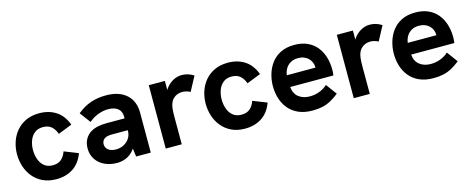

<svg xmlns="http://www.w3.org/2000/svg" viewBox="-32 -968 3535 1443"><g transform="rotate(-15 1736.0 -246.5)"><path d="M278.2 9.8Q218.4 9.8 173.5 -11.4Q128.6 -32.6 98.4 -69Q68.2 -105.4 53.2 -151.4Q38.2 -197.4 38.2 -247Q38.2 -296.2 53.2 -342.2Q68.2 -388.2 98.4 -424.3Q128.6 -460.4 173.5 -481.6Q218.4 -502.8 278.2 -502.8Q353 -502.8 408.2 -467Q463.4 -431.2 490.2 -357.6L381.6 -314.8Q370 -350.2 345.3 -372.6Q320.6 -395 278.2 -395Q237.6 -395 211.9 -373.5Q186.2 -352 174.3 -318.2Q162.4 -284.4 162.4 -247Q162.4 -209.6 174.3 -175.3Q186.2 -141 211.9 -119.7Q237.6 -98.4 278.2 -98.4Q320.6 -98.4 345.3 -120.6Q370 -142.8 381.6 -178.6L490.2 -135.8Q463.4 -62.2 408.2 -26.2Q353 9.8 278.2 9.8Z M898.8 0 889.2 -74.4V-311.4Q889.2 -355.2 861.6 -376.6Q834 -398 787 -398Q747.6 -398 707.2 -382.7Q666.8 -367.4 635.6 -339.2L572.8 -423.6Q624.6 -466.2 679.1 -484.5Q733.6 -502.8 797.2 -502.8Q899 -502.8 955.9 -451.9Q1012.8 -401 1012.8 -311.4V0ZM750.2 9.8Q696 9.8 653.3 -10.3Q610.6 -30.4 586.3 -67.2Q562 -104 562 -152.4Q562 -194.6 579.7 -225.2Q597.4 -255.8 626.4 -272.4Q650.6 -287 681.4 -293.2Q712.2 -299.4 746.8 -299.4H899.6V-207.2H764.8Q748.8 -207.2 733.5 -204.4Q718.2 -201.6 706.8 -193.4Q697.4 -186.4 692 -175.9Q686.6 -165.4 686.6 -152Q686.6 -123.8 708.7 -107.1Q730.8 -90.4 767.8 -90.4Q801 -90.4 828.5 -104.9Q856 -119.4 872.6 -144.8Q889.2 -170.2 889.2 -202.6L922.4 -137.2Q908.6 -85.4 882.3 -52.8Q856 -20.2 822.1 -5.2Q788.2 9.8 750.2 9.8Z M1129.2 0V-493H1254.4V-359.2L1234.8 -357.2Q1238.2 -400 1261.1 -432.8Q1284 -465.6 1317.7 -484.2Q1351.4 -502.8 1386 -502.8Q1410.8 -502.8 1433.3 -496.3Q1455.8 -489.8 1480.2 -474.8L1420.2 -362.8Q1409.4 -369.4 1392 -374.3Q1374.6 -379.2 1357.8 -379.2Q1338 -379.2 1319.3 -372Q1300.6 -364.8 1286.1 -349.7Q1271.6 -334.6 1263.4 -310.4Q1258.8 -296.4 1256.3 -274.5Q1253.8 -252.6 1253.8 -211.8V0Z M1746.2 9.8Q1686.4 9.8 1641.5 -11.4Q1596.6 -32.6 1566.4 -69Q1536.2 -105.4 1521.2 -151.4Q1506.2 -197.4 1506.2 -247Q1506.2 -296.2 1521.2 -342.2Q1536.2 -388.2 1566.4 -424.3Q1596.6 -460.4 1641.5 -481.6Q1686.4 -502.8 1746.2 -502.8Q1821 -502.8 1876.2 -467Q1931.4 -431.2 1958.2 -357.6L1849.6 -314.8Q1838 -350.2 1813.3 -372.6Q1788.6 -395 1746.2 -395Q1705.6 -395 1679.9 -373.5Q1654.2 -352 1642.3 -318.2Q1630.4 -284.4 1630.4 -247Q1630.4 -209.6 1642.3 -175.3Q1654.2 -141 1679.9 -119.7Q1705.6 -98.4 1746.2 -98.4Q1788.6 -98.4 1813.3 -120.6Q1838 -142.8 1849.6 -178.6L1958.2 -135.8Q1931.4 -62.2 1876.2 -26.2Q1821 9.8 1746.2 9.8Z M2271.2 9.8Q2207.2 9.8 2161 -10.9Q2114.8 -31.6 2085.4 -67.5Q2056 -103.4 2042.1 -148.9Q2028.2 -194.4 2028.2 -243.6Q2028.2 -291.6 2041.9 -337.8Q2055.6 -384 2083.7 -421.2Q2111.8 -458.4 2156.5 -480.6Q2201.2 -502.8 2263.2 -502.8Q2320.8 -502.8 2363.8 -483.3Q2406.8 -463.8 2435.1 -429.2Q2463.4 -394.6 2477.6 -349Q2491.8 -303.4 2491.8 -251.2Q2491.8 -243.6 2491.3 -231.2Q2490.8 -218.8 2488.8 -204.8H2152.4Q2157.2 -152 2191.7 -125.2Q2226.2 -98.4 2277.6 -98.4Q2316.4 -98.4 2352 -111.5Q2387.6 -124.6 2415.6 -150.2L2477.6 -65.8Q2443.4 -38.6 2412.2 -21.9Q2381 -5.2 2347.5 2.3Q2314 9.8 2271.2 9.8ZM2369.4 -267Q2371.4 -275 2372.5 -283Q2373.6 -291 2373.6 -298.4Q2373.6 -319.4 2366 -337.7Q2358.4 -356 2344.3 -369.8Q2330.2 -383.6 2310.4 -391.5Q2290.6 -399.4 2265.8 -399.4Q2228.8 -399.4 2204.1 -384.2Q2179.4 -369 2166.6 -345.6Q2153.8 -322.2 2150.8 -296.6H2410.6Z M2592.2 0V-493H2717.4V-359.2L2697.8 -357.2Q2701.2 -400 2724.1 -432.8Q2747 -465.6 2780.7 -484.2Q2814.4 -502.8 2849 -502.8Q2873.8 -502.8 2896.3 -496.3Q2918.8 -489.8 2943.2 -474.8L2883.2 -362.8Q2872.4 -369.4 2855 -374.3Q2837.6 -379.2 2820.8 -379.2Q2801 -379.2 2782.3 -372Q2763.6 -364.8 2749.1 -349.7Q2734.6 -334.6 2726.4 -310.4Q2721.8 -296.4 2719.3 -274.5Q2716.8 -252.6 2716.8 -211.8V0Z M3212.2 9.8Q3148.2 9.8 3102 -10.9Q3055.8 -31.6 3026.4 -67.5Q2997 -103.4 2983.1 -148.9Q2969.2 -194.4 2969.2 -243.6Q2969.2 -291.6 2982.9 -337.8Q2996.6 -384 3024.7 -421.2Q3052.8 -458.4 3097.5 -480.6Q3142.2 -502.8 3204.2 -502.8Q3261.8 -502.8 3304.8 -483.3Q3347.8 -463.8 3376.1 -429.2Q3404.4 -394.6 3418.6 -349Q3432.8 -303.4 3432.8 -251.2Q3432.8 -243.6 3432.3 -231.2Q3431.8 -218.8 3429.8 -204.8H3093.4Q3098.2 -152 3132.7 -125.2Q3167.2 -98.4 3218.6 -98.4Q3257.4 -98.4 3293 -111.5Q3328.6 -124.6 3356.6 -150.2L3418.6 -65.8Q3384.4 -38.6 3353.2 -21.9Q3322 -5.2 3288.5 2.3Q3255 9.8 3212.2 9.8ZM3310.4 -267Q3312.4 -275 3313.5 -283Q3314.6 -291 3314.6 -298.4Q3314.6 -319.4 3307 -337.7Q3299.4 -356 3285.3 -369.8Q3271.2 -383.6 3251.4 -391.5Q3231.6 -399.4 3206.8 -399.4Q3169.8 -399.4 3145.1 -384.2Q3120.4 -369 3107.6 -345.6Q3094.8 -322.2 3091.8 -296.6H3351.6Z"/></g></svg>

Font: Hanken Grotesk
Style: Regular
Weight: 400
Designer: Alfredo Marco Pradil
Foundry: Hanken Design Co.
Version: Version 3.013